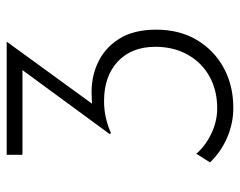

<svg xmlns="http://www.w3.org/2000/svg" viewBox="-90 -602 701 560"><g transform="rotate(-90 260.0 -322.5)"><path d="M418 -653 237 -404Q247 -405 258 -405Q310 -408 354.5 -388Q399 -368 426 -325.5Q453 -283 453 -217Q453 -149 423 -98.5Q393 -48 341.5 -20Q290 8 225 8Q179 8 137 -10.5Q95 -29 66 -60L91 -100Q113 -74 149 -56.5Q185 -39 224 -39Q276 -39 316.5 -61.5Q357 -84 380 -125Q403 -166 403 -219Q403 -289 360 -329Q317 -369 245 -369Q217 -369 193 -363Q169 -357 152 -349L148 -352L335 -607H88V-653Z"/></g></svg>

Font: Synthetic Light
Style: Regular
Weight: 300
Designer: Santiago Orozco
Foundry: Typemade
Version: Version 2.000; ttfautohint (v1.8.4.7-5d5b)